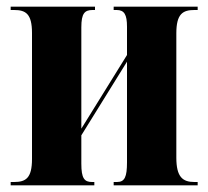

<svg xmlns="http://www.w3.org/2000/svg" viewBox="-20 -556 625 576"><path d="M12 0H263V-10H256C233 -10 224 -21 224 -65V-150L361 -371V-69C361 -25 354 -10 331 -10H321V0H573V-10H563C528 -10 509 -25 509 -83V-456C509 -514 528 -526 563 -526H573V-536H321V-526H330C353 -526 361 -512 361 -476V-391L224 -170V-474C224 -516 234 -526 258 -526H265V-536H12V-526H22C57 -526 76 -515 76 -457V-79C76 -21 57 -10 22 -10H12Z"/></svg>

Font: Noto Serif Display ExtraCondensed ExtraBold
Style: Regular
Weight: 800
Width: 2
Designer: Monotype Design Team
Foundry: Monotype Imaging Inc.
Version: Version 2.009